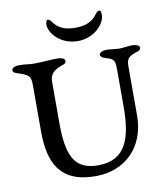

<svg xmlns="http://www.w3.org/2000/svg" viewBox="-87 -857 806 935"><g transform="rotate(-10 316.0 -389.5)"><path d="M236 -764C230 -772 222 -785 212 -785C206 -785 202 -774 202 -761C202 -721 254 -657 339 -657C424 -657 476 -721 476 -761C476 -774 476 -785 466 -785C456 -785 448 -772 442 -764C415 -732 382 -723 339 -723C296 -723 263 -732 236 -764ZM560 -492C560 -531 569 -541 615 -556C624 -559 632 -564 632 -573C632 -585 612 -591 597 -591C582 -591 548 -586 533 -586C518 -586 483 -591 468 -591C453 -591 433 -585 433 -573C433 -564 441 -558 450 -555C492 -541 503 -542 503 -490V-304C503 -148 469 -44 332 -44C210 -44 181 -124 181 -284V-484C181 -524 205 -542 248 -556C257 -559 263 -564 263 -573C263 -585 243 -591 228 -591C194 -591 149 -586 114 -586C78 -586 74 -591 35 -591C20 -591 0 -585 0 -573C0 -564 7 -559 16 -556C79 -535 86 -530 86 -482V-256C86 -103 132 6 311 6C458 6 560 -95 560 -250Z"/></g></svg>

Font: EB Garamond SC 08
Style: Regular
Weight: 400
Version: Version 0.016